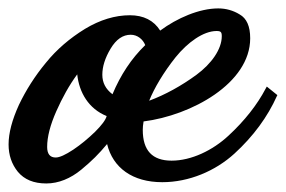

<svg xmlns="http://www.w3.org/2000/svg" viewBox="-48 -385 673 452"><path d="M203.1 -111.8C200.7 -102.5 191.4 -90.3 175.8 -74.7C159.7 -59.1 142.6 -44.9 124.5 -32.7C106 -20.5 92.3 -14.2 83 -14.2C69.8 -14.2 63 -22.5 63 -39.1C63 -63 70.3 -90.8 84.5 -123C98.6 -154.8 114.7 -184.1 133.8 -210C138.2 -167.5 160.6 -128.9 203.1 -111.8ZM216.8 -163.1C200.7 -175.3 192.9 -190.4 192.9 -209C192.9 -228 199.2 -248.5 212.4 -270.5C225.6 -292.5 241.2 -303.2 259.8 -303.2C275.4 -303.2 288.6 -292.5 293.9 -278.8C261.2 -247.1 235.8 -208.5 216.8 -163.1ZM303.2 -147.9C314.9 -177.2 336.9 -214.4 365.2 -250C393.6 -285.2 430.7 -312 461.9 -312C471.7 -312 474.1 -309.6 474.1 -299.8C474.1 -269 449.7 -234.9 414.6 -209C379.4 -183.1 340.3 -161.6 303.2 -147.9ZM577.1 -175.8C557.6 -138.7 527.8 -100.6 490.2 -65.9C452.6 -30.8 402.3 -6.8 356 -6.8C310.5 -6.8 288.1 -30.8 288.1 -79.1C288.1 -84.5 288.6 -91.3 290 -99.1C401.9 -113.3 541 -188.5 541 -294.9C541 -323.2 532.7 -341.8 516.1 -351.1C501 -360.4 483.9 -365.2 465.8 -365.2C420.9 -365.2 368.7 -342.3 329.1 -313C314 -336.9 290 -349.1 257.8 -349.1C223.1 -349.1 187.5 -338.4 151.9 -316.9C116.2 -294.9 85.4 -268.6 60.1 -237.3C34.2 -206.1 13.2 -172.9 -3.4 -138.2C-19.5 -103 -27.8 -71.8 -27.8 -44.9C-27.8 -20 -20.5 1.5 -5.9 19.5C9.3 37.6 31.2 46.9 61 46.9C89.8 46.9 118.2 35.2 143.6 14.2C168.9 -6.8 184.1 -22 204.1 -45.9C217.8 10.3 264.2 43.9 334 43.9C397 43.9 459 17.6 503.9 -23.4C548.3 -64 582 -109.9 604 -159.2L605 -161.1L580.1 -181.2Z"/></svg>

Font: Dancing Script
Style: Regular
Weight: 800
Designer: Pablo Impallari
Foundry: Pablo Impallari
Version: Version 2.001